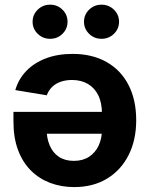

<svg xmlns="http://www.w3.org/2000/svg" viewBox="-20 -780 632 808"><path d="M285.2 -553.2Q368.2 -553.2 428.5 -519Q488.8 -484.9 521 -422.1Q553.2 -359.4 553.2 -273.9Q553.2 -190.4 521 -127Q488.8 -63.5 430.2 -28.1Q371.6 7.3 292 7.3Q238.3 7.3 191.9 -10Q145.5 -27.3 110.6 -61.8Q75.7 -96.2 56.2 -147.9Q36.6 -199.7 36.6 -268.6V-309.1H494.1V-217.3H107.4L175.8 -241.7Q175.8 -199.7 189 -168.5Q202.1 -137.2 227.8 -120.1Q253.4 -103 291 -103Q328.6 -103 355 -120.4Q381.3 -137.7 395.3 -167.7Q409.2 -197.8 409.2 -235.8V-300.3Q409.2 -347.2 393.6 -378.9Q377.9 -410.6 349.6 -427Q321.3 -443.4 282.7 -443.4Q256.8 -443.4 235.6 -436Q214.4 -428.7 199.5 -414.3Q184.6 -399.9 176.8 -378.9L44.4 -400.9Q57.6 -446.8 90.3 -481Q123 -515.1 172.6 -534.2Q222.2 -553.2 285.2 -553.2ZM407.2 -616.7Q376.5 -616.7 355 -637.7Q333.5 -658.7 333.5 -688.5Q333.5 -718.3 355 -739.3Q376.5 -760.3 407.2 -760.3Q438 -760.3 459.5 -739.3Q481 -718.3 481 -688.5Q481 -658.7 459.5 -637.7Q438 -616.7 407.2 -616.7ZM190.9 -616.7Q160.2 -616.7 138.7 -637.7Q117.2 -658.7 117.2 -688.5Q117.2 -718.3 138.7 -739.3Q160.2 -760.3 190.9 -760.3Q221.7 -760.3 242.9 -739.3Q264.2 -718.3 264.2 -688.5Q264.2 -658.7 242.9 -637.7Q221.7 -616.7 190.9 -616.7Z"/></svg>

Font: Inter 16pt
Style: Bold
Weight: 700
Version: Version 4.001;git-66647c0bb